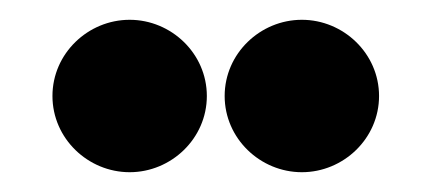

<svg xmlns="http://www.w3.org/2000/svg" viewBox="-20 -711 437 194"><path d="M33 -614C33 -571 69 -537 111 -537C153 -537 189 -571 189 -614C189 -657 153 -691 111 -691C69 -691 33 -657 33 -614ZM207 -614C207 -571 243 -537 285 -537C327 -537 363 -571 363 -614C363 -657 327 -691 285 -691C243 -691 207 -657 207 -614Z"/></svg>

Font: Charger EcoBlack
Style: Black
Weight: 1000
Designer: Jasper
Foundry: Cannot Into Space Fonts
Version: Version 1.1